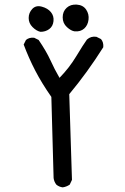

<svg xmlns="http://www.w3.org/2000/svg" viewBox="-20 -807 540 827"><path d="M250 0Q234.4 -2 222.7 -11.7Q212.9 -24.4 210.9 -40L201.2 -389.6Q160.2 -448.2 131.8 -502.9Q103.5 -557.6 82 -615.2L91.8 -634.8Q105.5 -646.5 127 -644.5L146.5 -634.8Q179.7 -585.9 197.3 -547.4Q214.8 -508.8 236.3 -471.7Q278.3 -514.6 308.6 -564.9Q338.9 -615.2 354.5 -636.7Q372.1 -652.3 395.5 -648.4L415 -638.7Q426.8 -625 424.8 -603.5Q356.4 -495.1 278.3 -401.4L290 -32.2L280.3 -11.7Q265.6 -2 250 0ZM154.3 -669.9Q136.7 -673.8 120.1 -690.4Q103.5 -707 103.5 -729.5Q103.5 -752 119.1 -768.6Q134.8 -785.2 160.2 -778.3Q185.5 -771.5 199.2 -754.9Q212.9 -738.3 210.4 -715.8Q208 -693.4 191.9 -681.6Q175.8 -669.9 154.3 -669.9ZM301.8 -671.9Q286.1 -673.8 268.1 -690.4Q250 -707 250 -732.4Q250 -757.8 267.1 -773.4Q284.2 -789.1 311 -787.1Q337.9 -785.2 351.1 -765.6Q364.3 -746.1 361.3 -722.2Q358.4 -698.2 342.8 -684.1Q327.1 -669.9 301.8 -671.9Z"/></svg>

Font: JasonHandwriting4
Style: Regular
Weight: 400
Version: Version 1.01.21